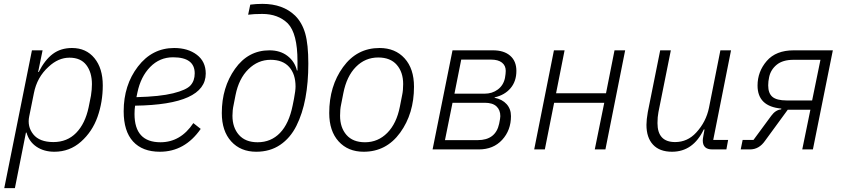

<svg xmlns="http://www.w3.org/2000/svg" viewBox="-20 -772 4364 992"><path d="M2 200 145 -512H200L177 -400H180Q212 -463 253 -493.5Q294 -524 352 -524Q425 -524 468 -471.5Q511 -419 511 -331Q511 -245 484 -168.5Q457 -92 398.5 -40Q340 12 261 12Q207 12 168.5 -14Q130 -40 117 -87H114L57 200ZM256 -38Q327 -38 373.5 -85.5Q420 -133 438 -218L450 -278Q455 -310 455 -337Q455 -398 426 -436Q397 -474 339 -474Q281 -474 231 -427Q171 -373 155 -290L131 -171Q120 -118 152 -78Q184 -38 256 -38Z M806 12Q716 12 667.5 -41Q619 -94 619 -197Q619 -332 692.5 -428Q766 -524 880 -524Q951 -524 997 -489Q1043 -454 1043 -392Q1043 -231 678 -226Q675 -207 675 -183Q675 -37 809 -37Q913 -37 979 -136L1017 -106Q935 12 806 12ZM874 -476Q805 -476 756 -426Q707 -376 690 -294L685 -270Q806 -273 874.5 -290Q943 -307 964.5 -331Q986 -355 986 -393Q986 -476 874 -476Z M1304 12Q1223 12 1174.5 -41.5Q1126 -95 1126 -188Q1126 -320 1194 -416Q1262 -512 1372 -512Q1428 -512 1465.5 -483Q1503 -454 1514 -408H1517V-456Q1517 -599 1467 -651Q1417 -700 1335 -700Q1290 -700 1262 -696L1273 -748Q1303 -752 1336 -752Q1442 -752 1505 -691Q1541 -655 1557 -599Q1573 -543 1573 -443Q1573 -346 1558 -265.5Q1543 -185 1511.5 -122Q1480 -59 1427.5 -23.5Q1375 12 1304 12ZM1311 -37Q1380 -37 1426.5 -85Q1473 -133 1492 -227L1499 -262Q1507 -304 1507 -325Q1507 -389 1474 -426Q1441 -463 1378 -463Q1313 -463 1263.5 -414.5Q1214 -366 1197 -281L1187 -230Q1181 -203 1181 -174Q1181 -113 1214.5 -75Q1248 -37 1311 -37Z M1859 12Q1778 12 1729.5 -41.5Q1681 -95 1681 -188Q1681 -327 1752.5 -425.5Q1824 -524 1941 -524Q2022 -524 2070.5 -470.5Q2119 -417 2119 -324Q2119 -185 2047.5 -86.5Q1976 12 1859 12ZM1866 -37Q1933 -37 1981 -85.5Q2029 -134 2046 -221L2058 -282Q2063 -305 2063 -338Q2063 -399 2030 -437Q1997 -475 1934 -475Q1867 -475 1819 -426.5Q1771 -378 1754 -291L1742 -230Q1737 -208 1737 -174Q1737 -113 1770 -75Q1803 -37 1866 -37Z M2215 0 2318 -512H2527Q2584 -512 2616 -484Q2648 -456 2648 -406Q2648 -352 2618 -316.5Q2588 -281 2536 -269L2535 -267Q2575 -259 2597.5 -234Q2620 -209 2620 -172Q2620 -99 2574.5 -49.5Q2529 0 2454 0ZM2279 -48H2448Q2541 -48 2559 -133Q2565 -162 2565 -172Q2565 -204 2545 -222.5Q2525 -241 2485 -241H2318ZM2328 -288H2484Q2523 -288 2552 -309.5Q2581 -331 2589 -369Q2593 -392 2593 -406Q2593 -433 2573.5 -448.5Q2554 -464 2518 -464H2363Z M2740 0 2842 -512H2897L2853 -290H3111L3155 -512H3210L3108 0H3053L3102 -241H2843L2795 0Z M3391 -512H3446L3382 -193Q3377 -168 3377 -136Q3377 -38 3468 -38Q3532 -38 3577 -87Q3628 -142 3643 -215L3702 -512H3757L3665 -49H3742L3733 0H3660Q3611 0 3611 -46Q3611 -54 3614 -70L3620 -103H3616Q3561 12 3452 12Q3388 12 3354 -24.5Q3320 -61 3320 -127Q3320 -153 3327 -193Z M3807 0 3817 -49H3873L3965 -174Q3987 -204 4016 -207L4017 -211Q3894 -222 3894 -330Q3894 -402 3941.5 -457Q3989 -512 4081 -512H4283L4180 0H4125L4167 -205H4050L3933 -45Q3902 0 3855 0ZM4219 -463H4080Q4024 -463 3993 -437.5Q3962 -412 3954 -374Q3949 -352 3949 -331Q3949 -290 3971 -271.5Q3993 -253 4045 -253H4176Z"/></svg>

Font: IBM Plex Sans Light
Style: Italic
Weight: 300
Italic angle: -11.31°
Designer: Mike Abbink, Paul van der Laan, Pieter van Rosmalen
Foundry: Bold Monday
Version: Version 3.0